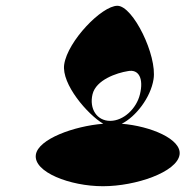

<svg xmlns="http://www.w3.org/2000/svg" viewBox="-20 -888 665 664"><path d="M104 -353C95 -293 222 -244 336 -244C450 -244 592 -293 601 -353C609 -407 500 -452 401 -460C449 -484 501 -550 511 -614C524 -696 440 -868 386 -868C332 -868 214 -746 202 -665C192 -597 283 -492 337 -460C236 -452 112 -407 104 -353ZM300 -562C312 -612 384 -636 422 -642C461 -650 477 -615 464 -562C452 -512 407 -470 361 -470C315 -470 288 -512 300 -562Z"/></svg>

Font: Ampere
Style: SuCndIta
Weight: 400
Version: Version 1